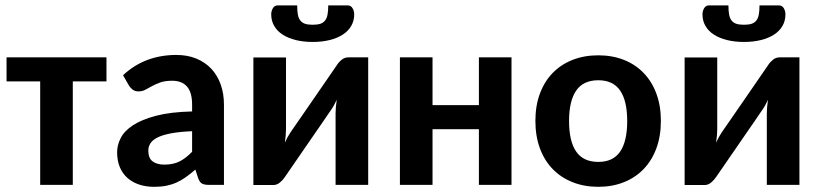

<svg xmlns="http://www.w3.org/2000/svg" viewBox="-20 -703 3120 730"><path d="M4.9 -484.9H384.8V-393.6H256.8V0H132.8V-393.6H4.9Z M425.3 0ZM774.9 0Q757.3 0 748 -5.1Q738.8 -10.3 733.4 -25.9L722.7 -58.1Q704.1 -42 687 -29.8Q669.9 -17.6 651.6 -9.3Q633.3 -1 612.5 3.2Q591.8 7.3 566.4 7.3Q535.2 7.3 509.3 -1.2Q483.4 -9.8 464.6 -26.4Q445.8 -43 435.5 -67.6Q425.3 -92.3 425.3 -124.5Q425.3 -151.4 439 -178.2Q452.6 -205.1 485.6 -226.8Q518.6 -248.5 573.5 -262.9Q628.4 -277.3 710.4 -279.3V-305.2Q710.4 -352.1 690.9 -374Q671.4 -396 634.8 -396Q607.4 -396 589.6 -389.6Q571.8 -383.3 558.1 -375.7Q544.4 -368.2 532.7 -361.8Q521 -355.5 506.3 -355.5Q493.7 -355.5 484.6 -362.1Q475.6 -368.7 470.2 -377.9L447.8 -417Q489.7 -456.1 540.5 -475.1Q591.3 -494.1 650.4 -494.1Q692.9 -494.1 726.6 -480.2Q760.3 -466.3 783.7 -441.2Q807.1 -416 819.3 -381.3Q831.5 -346.7 831.5 -305.2V0ZM605 -77.1Q638.2 -77.1 662.4 -89.1Q686.5 -101.1 710.4 -126V-204.1Q662.1 -202.1 630.1 -196Q598.1 -189.9 579.1 -180.4Q560.1 -170.9 552 -158.2Q543.9 -145.5 543.9 -130.9Q543.9 -101.6 560.3 -89.4Q576.7 -77.1 605 -77.1Z M943.4 0ZM943.4 0.5V-484.4H1067.4V-211.9Q1067.4 -200.7 1066.2 -187.3Q1064.9 -173.8 1063 -160.6Q1073.2 -183.1 1084.5 -199.7Q1085 -200.7 1093 -212.2Q1101.1 -223.6 1113.5 -241.7Q1126 -259.8 1141.8 -282.7Q1157.7 -305.7 1173.8 -329.1Q1211.9 -384.8 1260.3 -454.6Q1267.1 -465.8 1278.6 -475.3Q1290 -484.9 1304.2 -484.9H1379.9V0H1255.9V-272.9Q1255.9 -283.7 1257.1 -296.9Q1258.3 -310.1 1260.3 -323.7Q1250 -300.8 1238.8 -285.2Q1237.8 -284.2 1230 -272.5Q1222.2 -260.7 1209.7 -242.7Q1197.3 -224.6 1181.4 -201.7Q1165.5 -178.7 1149.4 -155.3Q1111.3 -99.6 1063 -29.8Q1056.2 -19.5 1044.7 -9.5Q1033.2 0.5 1019 0.5ZM1168.9 -608.9Q1186.5 -608.9 1197.8 -612.5Q1209 -616.2 1215.8 -624.8Q1222.7 -633.3 1225.3 -647.5Q1228 -661.6 1228 -682.6H1301.3Q1314 -682.6 1320.3 -671.9Q1326.7 -661.1 1326.7 -648.4Q1326.7 -624 1315.4 -604.5Q1304.2 -585 1283.4 -571.5Q1262.7 -558.1 1233.6 -550.8Q1204.6 -543.5 1168.9 -543.5Q1133.3 -543.5 1104.2 -550.8Q1075.2 -558.1 1054.4 -571.5Q1033.7 -585 1022.5 -604.5Q1011.2 -624 1011.2 -648.4Q1011.2 -661.1 1017.6 -671.9Q1023.9 -682.6 1036.6 -682.6H1109.9Q1109.9 -661.6 1112.5 -647.5Q1115.2 -633.3 1122.1 -624.8Q1128.9 -616.2 1140.1 -612.5Q1151.4 -608.9 1168.9 -608.9Z M1924.8 -484.9V0H1800.8V-211.9H1624.5V0H1500.5V-484.9H1624.5V-303.2H1800.8V-484.9Z M2015.6 0ZM2254.9 -492.7Q2308.1 -492.7 2352.1 -475.3Q2396 -458 2427.2 -425.5Q2458.5 -393.1 2475.6 -346.9Q2492.7 -300.8 2492.7 -243.7Q2492.7 -185.5 2475.6 -139.2Q2458.5 -92.8 2427.2 -60.3Q2396 -27.8 2352.1 -10.3Q2308.1 7.3 2254.9 7.3Q2201.2 7.3 2157 -10.3Q2112.8 -27.8 2081.3 -60.3Q2049.8 -92.8 2032.7 -139.2Q2015.6 -185.5 2015.6 -243.7Q2015.6 -300.8 2032.7 -346.9Q2049.8 -393.1 2081.3 -425.5Q2112.8 -458 2157 -475.3Q2201.2 -492.7 2254.9 -492.7ZM2254.9 -87.4Q2311 -87.4 2337.9 -126.7Q2364.7 -166 2364.7 -242.7Q2364.7 -319.3 2337.9 -358.6Q2311 -397.9 2254.9 -397.9Q2197.8 -397.9 2170.7 -358.6Q2143.6 -319.3 2143.6 -242.7Q2143.6 -166 2170.7 -126.7Q2197.8 -87.4 2254.9 -87.4Z M2583 0ZM2583 0.5V-484.4H2707V-211.9Q2707 -200.7 2705.8 -187.3Q2704.6 -173.8 2702.6 -160.6Q2712.9 -183.1 2724.1 -199.7Q2724.6 -200.7 2732.7 -212.2Q2740.7 -223.6 2753.2 -241.7Q2765.6 -259.8 2781.5 -282.7Q2797.4 -305.7 2813.5 -329.1Q2851.6 -384.8 2899.9 -454.6Q2906.7 -465.8 2918.2 -475.3Q2929.7 -484.9 2943.8 -484.9H3019.5V0H2895.5V-272.9Q2895.5 -283.7 2896.7 -296.9Q2897.9 -310.1 2899.9 -323.7Q2889.6 -300.8 2878.4 -285.2Q2877.4 -284.2 2869.6 -272.5Q2861.8 -260.7 2849.4 -242.7Q2836.9 -224.6 2821 -201.7Q2805.2 -178.7 2789.1 -155.3Q2751 -99.6 2702.6 -29.8Q2695.8 -19.5 2684.3 -9.5Q2672.9 0.5 2658.7 0.5ZM2808.6 -608.9Q2826.2 -608.9 2837.4 -612.5Q2848.6 -616.2 2855.5 -624.8Q2862.3 -633.3 2865 -647.5Q2867.7 -661.6 2867.7 -682.6H2940.9Q2953.6 -682.6 2960 -671.9Q2966.3 -661.1 2966.3 -648.4Q2966.3 -624 2955.1 -604.5Q2943.8 -585 2923.1 -571.5Q2902.3 -558.1 2873.3 -550.8Q2844.2 -543.5 2808.6 -543.5Q2772.9 -543.5 2743.9 -550.8Q2714.8 -558.1 2694.1 -571.5Q2673.3 -585 2662.1 -604.5Q2650.9 -624 2650.9 -648.4Q2650.9 -661.1 2657.2 -671.9Q2663.6 -682.6 2676.3 -682.6H2749.5Q2749.5 -661.6 2752.2 -647.5Q2754.9 -633.3 2761.7 -624.8Q2768.6 -616.2 2779.8 -612.5Q2791 -608.9 2808.6 -608.9Z"/></svg>

Font: Carlito
Style: Bold
Weight: 700
Designer: Lukasz Dziedzic
Foundry: tyPoland Lukasz Dziedzic
Version: Version 1.104